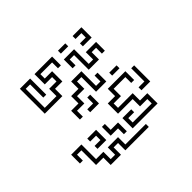

<svg xmlns="http://www.w3.org/2000/svg" viewBox="-96 -788 556 556"><g transform="rotate(-45 182.5 -510.0)"><path d="M41 -579V-681H83V-615H71V-669H53V-591H101V-621H131V-639H101V-681H173V-645H161V-669H113V-651H143V-609H113V-579ZM197 -669V-681H227V-669ZM257 -639V-651H281V-669H257V-681H293V-639ZM221 -579V-639H203V-615H191V-651H233V-591H251V-621H293V-585H281V-609H263V-579ZM101 -495V-531H131V-561H161V-591H203V-531H221V-555H233V-519H191V-579H173V-549H143V-519H113V-495ZM257 -519V-531H287V-519ZM137 -489V-501H161V-525H173V-489ZM191 -369V-411H227V-399H203V-381H281V-399H251V-429H191V-471H221V-501H293V-465H281V-489H233V-459H203V-441H263V-411H293V-369ZM287 -429V-441H311V-495H323V-429ZM71 -339V-369H41V-429H23V-405H11V-441H53V-381H83V-351H101V-381H143V-351H227V-339H131V-369H113V-339ZM77 -399V-411H101V-429H77V-441H113V-399ZM161 -375V-399H131V-435H143V-411H173V-375Z"/></g></svg>

Font: Rubik Maze
Style: Regular
Weight: 400
Designer: Hubert and Fischer, NaN
Foundry: Hubert and Fischer, NaN
Version: Version 2.200